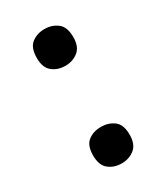

<svg xmlns="http://www.w3.org/2000/svg" viewBox="-148 -622 609 702"><g transform="rotate(-30 156.5 -270.5)"><path d="M156 -399Q124 -399 101.5 -417Q79 -435 79 -476Q79 -519 101.5 -536.5Q124 -554 156 -554Q187 -554 210 -536.5Q233 -519 233 -476Q233 -435 210 -417Q187 -399 156 -399ZM156 13Q124 13 101.5 -5Q79 -23 79 -64Q79 -107 101.5 -124Q124 -141 156 -141Q187 -141 210 -124Q233 -107 233 -64Q233 -23 210 -5Q187 13 156 13Z"/></g></svg>

Font: Noto Sans Devanagari UI SemiBold
Style: Regular
Weight: 600
Designer: Jelle Bosma - Monotype Design Team
Foundry: Monotype Imaging Inc.
Version: Version 2.003; ttfautohint (v1.8.4.7-5d5b)